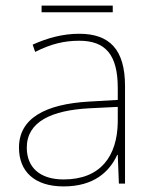

<svg xmlns="http://www.w3.org/2000/svg" viewBox="-20 -658 551 688"><path d="M384 -638H129V-614H384ZM264 -537C205 -537 150 -522 97 -498L106 -472C163 -501 211 -512 264 -512C357 -512 402 -463 402 -343V-300L299 -294C142 -285 48 -234 48 -129C48 -45 102 10 208 10C316 10 372 -42 400 -103H402L406 0H428V-350C428 -480 373 -537 264 -537ZM301 -270 402 -275V-220C400 -99 341 -15 208 -15C123 -15 76 -58 76 -129C76 -222 165 -263 301 -270Z"/></svg>

Font: Noto Sans Ethiopic Thin
Style: Regular
Weight: 100
Designer: Monotype Design Team
Foundry: Monotype Imaging Inc.
Version: Version 2.102